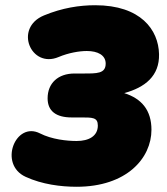

<svg xmlns="http://www.w3.org/2000/svg" viewBox="-20 -702 640 734"><path d="M273 12C464 12 559 -97 559 -206C559 -280 522 -325 455 -346C535 -368 590 -412 588 -495C586 -588 518 -682 344 -682C284 -682 218 -672 148 -643C32 -595 98 -439 204 -484C242 -500 283 -507 312 -507C354 -507 384 -491 384 -459C384 -420 350 -421 298 -421H265C202 -421 162 -384 162 -326C162 -277 195 -253 254 -253H286C333 -253 354 -254 354 -222C354 -182 320 -163 273 -163C236 -163 178 -169 133 -192C39 -240 -27 -74 78 -26C141 3 213 12 273 12Z"/></svg>

Font: SN Pro Black
Style: Italic
Weight: 900
Italic angle: -9°
Designer: Tobias Whetton
Foundry: Supernotes
Version: Version 1.001;Glyphs 3.2 (3249)